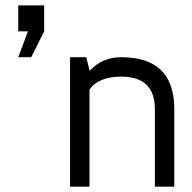

<svg xmlns="http://www.w3.org/2000/svg" viewBox="-20 -704 724 724"><path d="M48.8 -683.6H146.5V-585.9L97.7 -488.3H48.8L85.4 -585.9H48.8ZM437 -488.3Q637.2 -488.3 637.2 -293V0H564V-293Q564 -415 437 -415Q351.6 -415 317.4 -366.2V0H244.1V-488.3H305.2L317.4 -439.5V-436.5Q365.2 -488.3 437 -488.3Z"/></svg>

Font: Sanitrixie
Style: Regular
Weight: 400
Designer: Jayvee D. Enaguas (Grand Chaos)
Version: Version 1.1 - 6/9/2013